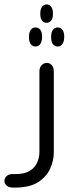

<svg xmlns="http://www.w3.org/2000/svg" viewBox="-115 -672 318 867"><path d="M67 -613Q67 -631 75 -641.5Q83 -652 96 -652Q108 -652 116 -641.5Q124 -631 124 -613V-608Q124 -589 116 -579Q108 -569 96 -569Q83 -569 75 -579Q67 -589 67 -608ZM45 -462Q32 -462 24 -472.5Q16 -483 16 -502V-507Q16 -527 24 -537.5Q32 -548 45 -548Q59 -548 67 -537.5Q75 -527 75 -507V-502Q74 -483 66.5 -472.5Q59 -462 45 -462ZM145 -462Q132 -462 124 -472.5Q116 -483 116 -502V-507Q116 -527 124 -537.5Q132 -548 145 -548Q159 -548 167 -537.5Q175 -527 175 -507V-502Q174 -483 166.5 -472.5Q159 -462 145 -462ZM-41 175H-57Q-74 175 -84.5 166.5Q-95 158 -95 145Q-95 132 -85 123Q-75 114 -59 114H-45Q-10 114 11.5 103.5Q33 93 44 77Q55 61 59 44.5Q63 28 63 16V-350Q63 -367 73 -377.5Q83 -388 96 -388Q110 -388 119 -377.5Q128 -367 128 -350V16Q128 53 111.5 89.5Q95 126 58 150Q21 174 -41 175Z"/></svg>

Font: Beiruti
Style: Regular
Weight: 400
Designer: Arlette Boutros
Foundry: Boutros
Version: Version 1.41